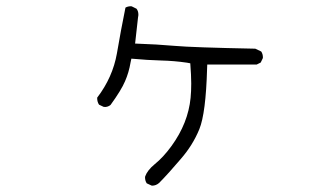

<svg xmlns="http://www.w3.org/2000/svg" viewBox="-20 -545 1040 603"><path d="M457.5 38.1Q470.2 38.1 480 29.3Q510.3 -1.5 547.9 -45.9Q585.4 -88.9 606 -139.2Q626.5 -189.5 630.4 -329.6L630.9 -342.3H786.1L798.8 -348.6L805.2 -361.8Q805.7 -363.3 805.7 -364.3Q805.7 -375.5 800.3 -383.3L781.7 -392.1Q584 -396 529.3 -400.9Q474.6 -405.8 404.3 -408.2L413.6 -491.2Q414.6 -495.1 414.6 -499Q414.6 -510.3 408.7 -517.6L394 -524.9Q392.6 -525.4 391.6 -525.4Q381.3 -525.4 374 -521Q359.4 -449.2 347.2 -377.4Q334 -302.2 285.2 -238.3Q285.2 -237.8 285.2 -236.8Q285.2 -225.1 291 -216.3L305.2 -209.5Q306.6 -209 310.1 -209Q313.5 -209 318.1 -210.4Q322.8 -211.9 327.1 -215.3Q360.8 -261.7 372.6 -289.6Q384.8 -317.4 390.1 -349.1L392.6 -360.8Q445.3 -356 485.8 -355Q527.3 -354 567.4 -348.1L577.6 -346.2Q580.6 -307.1 580.6 -282.7Q580.6 -258.3 578.6 -237.8Q570.8 -158.2 518.6 -86.4Q493.2 -51.3 465.3 -28.8Q442.9 -10.3 436 8.8Q435.5 10.3 435.5 11.7Q435.5 22.9 440.9 30.8L455.6 37.6Q456.5 38.1 457.5 38.1Z"/></svg>

Font: NaikaiFont
Style: ExtraLight
Weight: 200
Version: Version 1.89